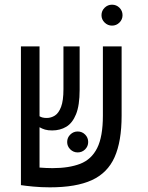

<svg xmlns="http://www.w3.org/2000/svg" viewBox="-20 -782 626 811"><path d="M190.9 9.3Q153.8 9.3 120.4 6.1Q86.9 2.9 68.4 0V-0.5V-585.9H147V-291Q158.2 -283.7 177.2 -283.7Q195.8 -283.7 211.9 -293.9Q228 -304.2 238 -330.6Q248 -356.9 248 -405.3V-585.9H316.4V-402.3Q316.4 -337.4 301.3 -299.8Q286.1 -262.2 260 -246.6Q233.9 -231 200.2 -231Q182.6 -231 170.2 -234.6Q157.7 -238.3 147 -244.6V-74.2Q160.2 -73.2 174.1 -72.5Q188 -71.8 201.7 -71.8Q271.5 -71.8 318.8 -90.1Q366.2 -108.4 390.4 -156.5Q414.6 -204.6 414.6 -293.9V-585.9H493.7V-293.5Q493.7 -184.6 463.9 -117.9Q434.1 -51.3 367.7 -21Q301.3 9.3 190.9 9.3ZM308.1 -138.2Q290 -138.2 276.9 -151.1Q263.7 -164.1 263.7 -182.1Q263.7 -200.7 276.9 -213.6Q290 -226.6 308.1 -226.6Q326.7 -226.6 339.6 -213.6Q352.5 -200.7 352.5 -182.1Q352.5 -164.1 339.6 -151.1Q326.7 -138.2 308.1 -138.2ZM453.1 -673.8Q435.1 -673.8 421.9 -686.8Q408.7 -699.7 408.7 -717.8Q408.7 -736.3 421.9 -749.3Q435.1 -762.2 453.1 -762.2Q471.7 -762.2 484.6 -749.3Q497.6 -736.3 497.6 -717.8Q497.6 -699.7 484.6 -686.8Q471.7 -673.8 453.1 -673.8Z"/></svg>

Font: CaskaydiaMono NF SemiLight
Style: Regular
Weight: 350
Designer: Aaron Bell
Foundry: Saja Typeworks
Version: Version 2111.001; ttfautohint (v1.8.4);Nerd Fonts 3.1.1